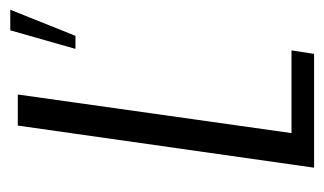

<svg xmlns="http://www.w3.org/2000/svg" viewBox="-152 -494 646 383"><g transform="rotate(-90 171.5 -303.0)"><path d="M28 0 112 -591H174L97 -45H262L255 0ZM265 -476 302 -606H343L291 -476Z"/></g></svg>

Font: Alumni Sans
Style: Italic
Weight: 400
Italic angle: -8°
Version: Version 1.016